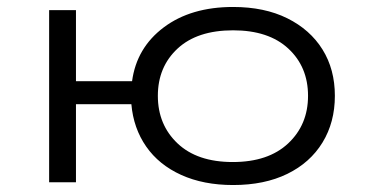

<svg xmlns="http://www.w3.org/2000/svg" viewBox="-20 -523 1062 551"><path d="M649 8Q564 8 500 -21Q436 -50 399.5 -102.5Q363 -155 357 -224H198V0H121V-494H198V-290H359Q372 -386 450 -444.5Q528 -503 649 -503Q739 -503 804.5 -470.5Q870 -438 905.5 -381Q941 -324 941 -248Q941 -172 905.5 -114Q870 -56 804.5 -24Q739 8 649 8ZM648 -58Q750 -58 807 -111.5Q864 -165 864 -248Q864 -331 807.5 -383.5Q751 -436 649 -436Q546 -436 489.5 -383.5Q433 -331 433 -248Q433 -165 489.5 -111.5Q546 -58 648 -58Z"/></svg>

Font: Nunito Sans 7pt Expanded Light
Style: Regular
Weight: 300
Width: 7
Designer: Vernon Adams
Foundry: Vernon Adams
Version: Version 3.101;gftools[0.9.27]